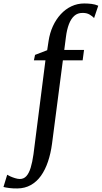

<svg xmlns="http://www.w3.org/2000/svg" viewBox="-137 -835 586 1107"><path d="M143 -598Q150 -645 168.2 -684.5Q186.5 -724 213.5 -753.2Q240.5 -782.5 275 -798.8Q309.5 -815 348.5 -815Q370 -815 390.8 -812.5Q411.5 -810 429.5 -802L405.5 -731Q396.5 -741 379.8 -751Q363 -761 338 -760.5Q310.5 -760.5 291.5 -743.8Q272.5 -727 260.5 -695.8Q248.5 -664.5 243 -620.5L233.5 -547H347.5L339.5 -487H225.5L163 -6.5Q155.5 50 139.5 97.2Q123.5 144.5 99 178.8Q74.5 213 40.5 232Q6.5 251 -36.5 251.5Q-60.5 252 -82.5 249.2Q-104.5 246.5 -117 243L-95.5 172.5Q-91.5 175.5 -78.5 181.5Q-65.5 187.5 -50 192.2Q-34.5 197 -22.5 197Q0 197 15 180.5Q30 164 39.8 132.2Q49.5 100.5 56 54.5L125 -487H58.5L65 -518.5L135 -545.5Z"/></svg>

Font: Merriweather 48pt
Style: Italic
Weight: 400
Italic angle: -7.8°
Version: Version 2.101